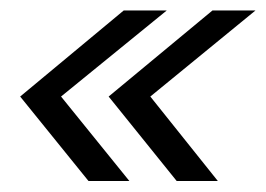

<svg xmlns="http://www.w3.org/2000/svg" viewBox="-20 -462 495 357"><path d="M290 -442.5 93.5 -282.5 220.5 -125.5H144.5L17.5 -282.5L210 -442.5ZM455 -442.5 259.5 -282.5 385 -125.5H308.5L182 -282.5L375 -442.5Z"/></svg>

Font: Epilogue SemiBold
Style: Italic
Weight: 600
Italic angle: -12°
Designer: Tyler Finck
Foundry: Etcetera Type Co
Version: Version 2.111; ttfautohint (v1.8.3)